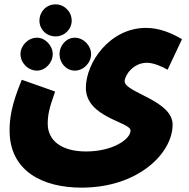

<svg xmlns="http://www.w3.org/2000/svg" viewBox="-20 -630 866 881"><path d="M235 -463C276 -463 309 -496 309 -535C309 -576 276 -610 235 -610C192 -610 161 -576 161 -535C161 -496 192 -463 235 -463ZM24 -31C24 153 173 231 354 231C616 231 772 72 772 -58C772 -170 552 -205 552 -257C552 -284 591 -342 654 -342C682 -342 720 -327 749 -310L815 -450C770 -477 713 -502 650 -502C483 -502 374 -342 374 -227C374 -90 579 -71 579 -31C579 9 497 65 375 65C261 65 199 14 199 -62C199 -101 205 -132 233 -210L80 -264C31 -146 24 -84 24 -31ZM150 -306C188 -306 222 -342 222 -382C222 -420 188 -457 150 -457C108 -457 74 -420 74 -382C74 -342 108 -306 150 -306ZM323 -306C364 -306 398 -342 398 -382C398 -420 364 -457 323 -457C283 -457 253 -420 253 -382C253 -342 283 -306 323 -306Z"/></svg>

Font: Noto Sans Arabic SemCond Blk
Style: Regular
Weight: 900
Width: 4
Designer: Monotype Design Team, Nadine Chahine, Nizar Qandah and Khaled Hosny
Foundry: Monotype Imaging Inc.
Version: Version 2.012